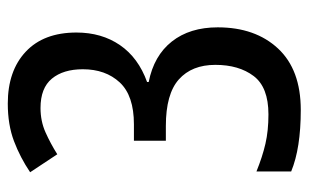

<svg xmlns="http://www.w3.org/2000/svg" viewBox="-166 -598 774 481"><g transform="rotate(-90 220.5 -357.0)"><path d="M380 -552Q380 -489 348.5 -443Q317 -397 256 -375V-371Q322 -358 357.5 -313Q393 -268 393 -198Q393 -104 340 -47Q287 10 186 10Q90 10 32 -14V-101Q69 -86 101.5 -78.5Q134 -71 175 -71Q243 -71 271 -108Q299 -145 299 -204Q299 -263 262.5 -295.5Q226 -328 146 -328H109V-408H150Q222 -408 255 -443.5Q288 -479 288 -536Q288 -585 264.5 -613.5Q241 -642 191 -642Q158 -642 130 -629.5Q102 -617 75 -600L30 -668Q67 -693 108 -708.5Q149 -724 202 -724Q284 -724 332 -679Q380 -634 380 -552Z"/></g></svg>

Font: Noto Sans Sinhala ExtraCondensed Medium
Style: Regular
Weight: 500
Width: 2
Designer: Jelle Bosma - Monotype Design Team
Foundry: Monotype Imaging Inc.
Version: Version 2.006; ttfautohint (v1.8.4.7-5d5b)